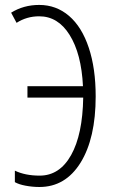

<svg xmlns="http://www.w3.org/2000/svg" viewBox="-20 -745 460 775"><path d="M138.2 -725.1Q207 -725.1 258.8 -680.7Q310.5 -636.2 338.4 -552.2Q366.2 -468.8 366.2 -356Q366.2 -187 305.2 -88.4Q244.1 9.8 139.2 9.8Q110.8 9.8 82.5 4.4Q56.2 -0.5 40 -9.8V-56.2Q81.5 -36.1 140.1 -36.1Q220.7 -36.1 267.1 -119.1Q313.5 -202.1 315.9 -351.1H90.8V-397H314.9Q308.6 -528.3 260.7 -604.5Q213.9 -679.2 138.2 -679.2Q87.9 -679.2 46.9 -652.8L24.9 -693.8Q75.2 -725.1 138.2 -725.1Z"/></svg>

Font: Germano
Style: Regular
Weight: 300
Width: 3
Foundry: Ascender Corporation
Version: Version 1.10; ttfautohint (v1.5)